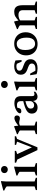

<svg xmlns="http://www.w3.org/2000/svg" viewBox="1506 -2262 767 3820"><g transform="rotate(-90 1890.0 -352.5)"><path d="M189.5 -48 262.5 -24V0H18V-24L90.5 -48V-603Q83.5 -611 72 -619Q60.5 -627 44.5 -635.5Q28.5 -644 9 -652V-671L181.5 -716H196.5L189.5 -623.5Z M426.5 -581.5Q394.5 -581.5 375 -600.5Q355.5 -619.5 355.5 -649Q355.5 -678.5 375 -697.2Q394.5 -716 426.5 -716Q458 -716 477.5 -697.2Q497 -678.5 497 -649Q497 -619.5 477.5 -600.5Q458 -581.5 426.5 -581.5ZM485 -453.5 480.5 -359V-48L553.5 -24V0H309V-24L381.5 -48V-347.5Q376 -354 364 -361.8Q352 -369.5 337.2 -377.2Q322.5 -385 307.5 -390.5V-410L468 -453.5Z M1035 -397 869 8H813L626 -392L563 -416V-442.5H798V-416L733.5 -395.5L877.5 -81.5L860 -81L981 -397L917.5 -416V-442.5H1088.5V-416Z M1449 -450Q1476.5 -450 1489.5 -435.8Q1502.5 -421.5 1502.5 -399Q1502.5 -371.5 1486.8 -356Q1471 -340.5 1448 -340.5Q1432 -340.5 1418 -344.2Q1404 -348 1389.8 -351.5Q1375.5 -355 1359 -355Q1347.5 -355 1334.5 -352.2Q1321.5 -349.5 1309.2 -343.8Q1297 -338 1286 -330L1274 -350Q1305 -377 1330.5 -396Q1356 -415 1377.2 -426.8Q1398.5 -438.5 1416.2 -444.2Q1434 -450 1449 -450ZM1302 -356V-49L1379.5 -24V0H1130.5V-24L1203.5 -48V-340.5Q1196.5 -348 1185.8 -354.8Q1175 -361.5 1161 -368.5Q1147 -375.5 1129.5 -382.5V-399L1276 -453.5H1290Z M1820 -281 1822 -238Q1765 -226.5 1729 -214Q1693 -201.5 1673.2 -188Q1653.5 -174.5 1646.2 -159.2Q1639 -144 1639 -125Q1639 -91.5 1657.5 -74.5Q1676 -57.5 1705.5 -57.5Q1728.5 -57.5 1747.2 -68.5Q1766 -79.5 1777 -97.2Q1788 -115 1788 -136.5V-319.5Q1788 -357 1769.5 -378Q1751 -399 1707 -399Q1689.5 -399 1670.5 -395Q1651.5 -391 1634 -383.5L1659 -412Q1656.5 -393 1653.2 -377.5Q1650 -362 1646 -350.8Q1642 -339.5 1636.5 -332Q1628.5 -321.5 1615.2 -316.8Q1602 -312 1586.5 -312Q1567 -312 1556 -320.2Q1545 -328.5 1545 -341.5Q1545 -359 1561.8 -378Q1578.5 -397 1607 -413.5Q1635.5 -430 1671.5 -440.2Q1707.5 -450.5 1746.5 -450.5Q1798 -450.5 1829 -435Q1860 -419.5 1873.5 -390.8Q1887 -362 1887 -321.5V-95.5Q1887 -80.5 1891.5 -70.5Q1896 -60.5 1904.8 -55.5Q1913.5 -50.5 1926.5 -50.5Q1937.5 -50.5 1950 -54.2Q1962.5 -58 1975 -65V-35Q1952 -13 1926.2 -1.5Q1900.5 10 1877.5 10Q1849.5 10 1830 -2Q1810.5 -14 1800.8 -37.2Q1791 -60.5 1790 -92.5L1794 -96Q1786.5 -63 1767.8 -39Q1749 -15 1722.5 -2Q1696 11 1664 11Q1608 11 1573.8 -18.5Q1539.5 -48 1539.5 -104.5Q1539.5 -134 1551.2 -158Q1563 -182 1593.5 -203Q1624 -224 1679 -243Q1734 -262 1820 -281Z M2119.5 -581.5Q2087.5 -581.5 2068 -600.5Q2048.5 -619.5 2048.5 -649Q2048.5 -678.5 2068 -697.2Q2087.5 -716 2119.5 -716Q2151 -716 2170.5 -697.2Q2190 -678.5 2190 -649Q2190 -619.5 2170.5 -600.5Q2151 -581.5 2119.5 -581.5ZM2178 -453.5 2173.5 -359V-48L2246.5 -24V0H2002V-24L2074.5 -48V-347.5Q2069 -354 2057 -361.8Q2045 -369.5 2030.2 -377.2Q2015.5 -385 2000.5 -390.5V-410L2161 -453.5Z M2478 -453.5Q2511 -453.5 2537.8 -447.8Q2564.5 -442 2597 -428L2605 -307H2572.5L2518.5 -428.5L2561.5 -384Q2540 -397.5 2520 -404Q2500 -410.5 2479 -410.5Q2438 -410.5 2415.8 -395Q2393.5 -379.5 2393.5 -351.5Q2393.5 -327.5 2406.5 -313Q2419.5 -298.5 2443.8 -288Q2468 -277.5 2500 -266.5Q2524 -258.5 2545.8 -247.5Q2567.5 -236.5 2584.5 -220.8Q2601.5 -205 2611.2 -182.8Q2621 -160.5 2621 -129Q2621 -83.5 2598.2 -52.2Q2575.5 -21 2535 -5.2Q2494.5 10.5 2441 10.5Q2407.5 10.5 2377.8 5.5Q2348 0.5 2323 -9.5L2302.5 -136H2335.5L2404.5 -8L2340 -50Q2358.5 -42 2373.2 -38Q2388 -34 2401.5 -32.5Q2415 -31 2428 -31Q2479 -31 2507.2 -49.2Q2535.5 -67.5 2535.5 -103.5Q2535.5 -124 2525.8 -137.2Q2516 -150.5 2499 -160Q2482 -169.5 2460.5 -177.2Q2439 -185 2415.5 -193.5Q2384.5 -205 2361.5 -221.5Q2338.5 -238 2325.8 -263Q2313 -288 2313 -324.5Q2313 -366 2334.2 -394.5Q2355.5 -423 2393 -438.2Q2430.5 -453.5 2478 -453.5Z M2928.5 -38.5Q2965 -38.5 2992.5 -56Q3020 -73.5 3035.5 -110.5Q3051 -147.5 3051 -206.5Q3051 -271.5 3036 -315.2Q3021 -359 2993.5 -381.2Q2966 -403.5 2926.5 -403.5Q2890.5 -403.5 2863 -386.2Q2835.5 -369 2820 -331.8Q2804.5 -294.5 2804.5 -235.5Q2804.5 -171.5 2819.2 -127.5Q2834 -83.5 2862 -61Q2890 -38.5 2928.5 -38.5ZM2925 11Q2856.5 11 2805.2 -17.8Q2754 -46.5 2726 -97.8Q2698 -149 2698 -216.5Q2698 -286 2727.8 -339.5Q2757.5 -393 2809.8 -423.2Q2862 -453.5 2930.5 -453.5Q2999.5 -453.5 3050.2 -424.8Q3101 -396 3129.2 -345Q3157.5 -294 3157.5 -226Q3157.5 -156.5 3127.8 -103Q3098 -49.5 3045.8 -19.2Q2993.5 11 2925 11Z M3394 -356V-47L3464 -24V0H3222.5V-24L3295.5 -48V-340.5Q3286.5 -350.5 3269.5 -360.2Q3252.5 -370 3221.5 -382.5V-399L3359 -453.5H3373ZM3526.5 -24 3596.5 -47V-287Q3596.5 -313.5 3586.2 -331.8Q3576 -350 3554.8 -359.5Q3533.5 -369 3502 -369Q3466 -369 3434.5 -357.2Q3403 -345.5 3386.5 -328.5L3368.5 -347.5Q3400.5 -379.5 3425.8 -400Q3451 -420.5 3473.2 -432.2Q3495.5 -444 3518 -448.8Q3540.5 -453.5 3565.5 -453.5Q3632 -453.5 3663.8 -413.8Q3695.5 -374 3695.5 -291V-48L3769 -24V0H3526.5Z"/></g></svg>

Font: Newsreader 16pt Medium
Style: Regular
Weight: 500
Designer: Hugues Gentile
Foundry: Production Type
Version: Version 1.003